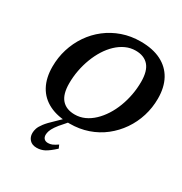

<svg xmlns="http://www.w3.org/2000/svg" viewBox="-213 -848 1201 1264"><g transform="rotate(30 388.0 -215.5)"><path d="M220 -216Q220 -133 254.5 -94.2Q289 -55.5 353 -55.5Q392.5 -55.5 427.8 -71.5Q463 -87.5 493.5 -116.5Q524 -145.5 548.5 -183.8Q573 -222 590.2 -267.5Q607.5 -313 616.5 -362Q625.5 -411 625.5 -460.5Q625.5 -543.5 591.2 -582.2Q557 -621 493 -621Q453.5 -621 418 -604.8Q382.5 -588.5 352 -559.8Q321.5 -531 297.2 -492.5Q273 -454 255.8 -408.8Q238.5 -363.5 229.2 -314.2Q220 -265 220 -216ZM776.5 -420Q776.5 -350.5 756.5 -286.2Q736.5 -222 699 -167.5Q661.5 -113 609.5 -72.2Q557.5 -31.5 493 -9.2Q428.5 13 354.5 13Q262.5 13 198.8 -18.8Q135 -50.5 102.2 -110.8Q69.5 -171 69.5 -256Q69.5 -325.5 89.5 -390Q109.5 -454.5 146.8 -509Q184 -563.5 236.2 -604Q288.5 -644.5 353 -667Q417.5 -689.5 491.5 -689.5Q583.5 -689.5 647 -657.5Q710.5 -625.5 743.5 -565.5Q776.5 -505.5 776.5 -420ZM255 155.5Q255 173.5 265.2 184.2Q275.5 195 295.5 195Q311 195 325.8 189Q340.5 183 364.5 166.5L375.5 191.5Q333.5 230 305.8 244.8Q278 259.5 245.5 259.5Q211 259.5 192.2 239.2Q173.5 219 173.5 189Q173.5 172 179.5 153.5Q185.5 135 205 109.2Q224.5 83.5 264.5 46.5L338.5 -25.5H375.5L324 34Q295.5 65 280.8 87Q266 109 260.5 125.2Q255 141.5 255 155.5Z"/></g></svg>

Font: Newsreader 16pt 16pt
Style: Bold Italic
Weight: 700
Italic angle: -17°
Version: Version 1.003